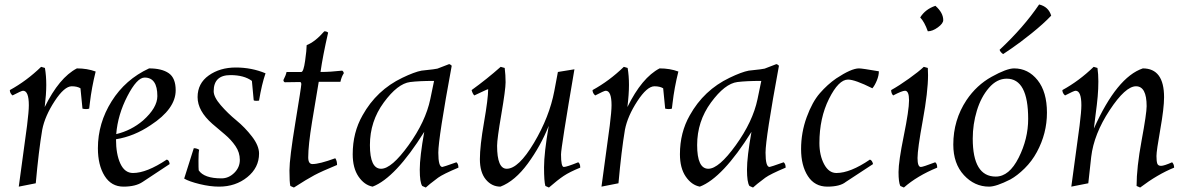

<svg xmlns="http://www.w3.org/2000/svg" viewBox="-20 -815 5305 859"><path d="M109 -344Q109 -409 83 -409Q76 -409 36 -388Q24 -398 24 -412Q99 -453 164 -516L181 -511Q187 -476 187 -435Q187 -394 180 -336Q245 -468 324 -509Q370 -509 408 -495Q390 -423 382 -354L379 -329Q373 -327 365 -327Q357 -327 349 -329L340 -420Q325 -429 301 -429Q268 -429 224.5 -362.5Q181 -296 169 -235Q153 -140 140 5L64 20L101 -253Q109 -317 109 -344Z M766 -411Q766 -328 654 -255Q580 -205 499 -192Q499 -125 518.5 -83Q538 -41 575 -41Q636 -41 726 -101Q737 -99 739 -81L618 -1Q587 20 532.5 20Q478 20 448 -28Q418 -76 418 -152Q418 -264 479.5 -362Q541 -460 647 -509Q704 -509 735 -487.5Q766 -466 766 -411ZM627 -468Q593 -468 550 -385Q507 -302 500 -215Q567 -231 620 -276Q684 -333 684 -385Q684 -468 627 -468Z M1011 -479Q936 -479 936 -407Q936 -381 967.5 -344.5Q999 -308 1037.5 -276.5Q1076 -245 1107.5 -204Q1139 -163 1139 -128Q1139 -65 1086.5 -22.5Q1034 20 960 20Q920 20 873 8.5Q826 -3 804 -16L847 -152Q860 -152 871 -145Q868 -133 868 -97Q868 -61 869 -53Q893 -17 971 -17Q1003 -17 1028 -41.5Q1053 -66 1053 -99.5Q1053 -133 1033.5 -161.5Q1014 -190 986 -213.5Q958 -237 930 -261Q864 -319 864 -380.5Q864 -442 914 -477.5Q964 -513 1035 -513Q1106 -513 1168 -487Q1151 -438 1139 -365Q1135 -364 1125.5 -364Q1116 -364 1115 -367L1107 -453Q1072 -479 1011 -479Z M1359 -111Q1359 -81 1378 -81Q1409 -81 1480 -107Q1488 -96 1488 -77Q1420 -49 1387 -31.5Q1354 -14 1295 24L1279 17Q1275 1 1275 -52.5Q1275 -106 1301.5 -267Q1328 -428 1328 -438Q1328 -448 1322 -448Q1290 -448 1254 -447Q1248 -450 1248 -457Q1259 -478 1262 -493H1328Q1338 -493 1345 -542.5Q1352 -592 1352 -613Q1390 -628 1431 -675Q1442 -675 1448 -669Q1424 -564 1414 -493Q1458 -493 1511 -499Q1518 -494 1518 -487Q1508 -472 1503 -449H1406L1376 -269Q1359 -165 1359 -111Z M1685 -60Q1732 -60 1808 -165.5Q1884 -271 1905 -371L1922 -453Q1855 -453 1815 -448Q1759 -441 1697 -356.5Q1635 -272 1635 -166Q1635 -60 1685 -60ZM2001 -521Q1941 -196 1941 -132Q1941 -68 1959 -68Q1963 -68 2022 -89Q2031 -82 2031 -65Q1962 -36 1940 -20Q1896 13 1885 24L1869 17Q1858 1 1858 -56Q1858 -113 1878 -225Q1749 -19 1647 20Q1610 13 1584 -25Q1558 -63 1558 -125Q1558 -222 1602 -299Q1665 -412 1780 -467Q1834 -493 1866 -499Q1933 -506 1937 -508L1989 -528Q1994 -528 2001 -521Z M2164 -416Q2161 -416 2135 -403.5Q2109 -391 2102 -388Q2094 -396 2090 -412Q2158 -461 2220 -516L2238 -511Q2242 -479 2242 -447Q2242 -415 2223 -304Q2204 -193 2204 -163Q2204 -60 2247 -60Q2300 -60 2369 -176Q2438 -292 2460 -408L2476 -493L2550 -505Q2490 -154 2490 -124Q2490 -68 2502.5 -68Q2515 -68 2567 -89Q2576 -83 2576 -65Q2529 -46 2502 -28Q2475 -10 2436 24L2420 17Q2414 -3 2414 -66.5Q2414 -130 2435 -252Q2399 -162 2341.5 -83.5Q2284 -5 2219 20Q2180 20 2153.5 -12Q2127 -44 2127 -103Q2127 -162 2145.5 -268Q2164 -374 2164 -416Z M2716 -344Q2716 -409 2690 -409Q2683 -409 2643 -388Q2631 -398 2631 -412Q2706 -453 2771 -516L2788 -511Q2794 -476 2794 -435Q2794 -394 2787 -336Q2852 -468 2931 -509Q2977 -509 3015 -495Q2997 -423 2989 -354L2986 -329Q2980 -327 2972 -327Q2964 -327 2956 -329L2947 -420Q2932 -429 2908 -429Q2875 -429 2831.5 -362.5Q2788 -296 2776 -235Q2760 -140 2747 5L2671 20L2708 -253Q2716 -317 2716 -344Z M3149 -60Q3196 -60 3272 -165.5Q3348 -271 3369 -371L3386 -453Q3319 -453 3279 -448Q3223 -441 3161 -356.5Q3099 -272 3099 -166Q3099 -60 3149 -60ZM3465 -521Q3405 -196 3405 -132Q3405 -68 3423 -68Q3427 -68 3486 -89Q3495 -82 3495 -65Q3426 -36 3404 -20Q3360 13 3349 24L3333 17Q3322 1 3322 -56Q3322 -113 3342 -225Q3213 -19 3111 20Q3074 13 3048 -25Q3022 -63 3022 -125Q3022 -222 3066 -299Q3129 -412 3244 -467Q3298 -493 3330 -499Q3397 -506 3401 -508L3453 -528Q3458 -528 3465 -521Z M3774 -459Q3732 -459 3689 -373Q3646 -287 3646 -175Q3646 -120 3667 -80.5Q3688 -41 3722 -41Q3784 -41 3872 -101Q3882 -98 3886 -81L3764 -1Q3738 20 3681.5 20Q3625 20 3594.5 -27Q3564 -74 3564 -148Q3564 -222 3589 -290.5Q3614 -359 3648 -398Q3682 -437 3721 -464Q3789 -509 3823 -509Q3837 -509 3912 -496Q3912 -477 3903 -455Q3894 -433 3883 -420Q3805 -459 3774 -459Z M4132 -479Q4132 -405 4108.5 -276.5Q4085 -148 4085 -108Q4085 -68 4100 -68Q4109 -68 4164 -89Q4173 -83 4173 -65Q4083 -28 4024 24L4008 17Q4000 1 4000 -45.5Q4000 -92 4023.5 -207.5Q4047 -323 4047 -366Q4047 -409 4029 -409Q4016 -409 3976 -388Q3967 -397 3967 -412Q4003 -432 4047 -463.5Q4091 -495 4113 -516L4131 -511Q4132 -499 4132 -479ZM4200 -725Q4200 -710 4176 -692.5Q4152 -675 4131 -675Q4116 -717 4097 -737Q4120 -774 4165 -789Q4200 -758 4200 -725Z M4619 -135Q4597 -94 4564 -61.5Q4531 -29 4500 -12Q4437 20 4405 20Q4340 20 4292.5 -31.5Q4245 -83 4245 -168Q4245 -278 4304 -367Q4349 -434 4416.5 -471.5Q4484 -509 4517 -509Q4580 -509 4622 -456.5Q4664 -404 4664 -311Q4664 -218 4619 -135ZM4580 -283Q4580 -463 4484 -463Q4440 -463 4404.5 -422Q4369 -381 4350.5 -320Q4332 -259 4332 -195Q4332 -25 4435 -25Q4495 -25 4537.5 -109.5Q4580 -194 4580 -283ZM4468 -573Q4456 -581 4452 -592Q4560 -693 4629 -795Q4671 -785 4683 -745Q4649 -709 4595.5 -666Q4542 -623 4505 -598Z M5110 -340Q5110 -429 5062.5 -429Q5015 -429 4944.5 -322Q4874 -215 4862 -113L4849 5L4773 20L4810 -253Q4818 -317 4818 -344Q4818 -409 4792 -409Q4785 -409 4745 -388Q4733 -398 4733 -412Q4808 -453 4873 -516L4890 -511Q4894 -484 4894 -450.5Q4894 -417 4891 -383Q4888 -349 4881.5 -301Q4875 -253 4874 -240Q4977 -470 5093 -509Q5188 -509 5188 -380Q5188 -331 5171 -235.5Q5154 -140 5154 -117Q5154 -94 5157.5 -83.5Q5161 -73 5174.5 -73Q5188 -73 5224 -89Q5233 -80 5233 -65Q5159 -35 5081 24L5065 17Q5065 -65 5087.5 -186.5Q5110 -308 5110 -340Z"/></svg>

Font: Rosarivo
Style: Italic
Weight: 400
Version: Version 1.003